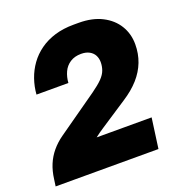

<svg xmlns="http://www.w3.org/2000/svg" viewBox="-126 -806 867 916"><g transform="rotate(-20 307.5 -348.0)"><path d="M2 0 7 -35Q12 -75 25.5 -107.5Q39 -140 61.5 -167Q84 -194 115 -216L321 -361Q356 -386 374.5 -405Q393 -424 400 -443.5Q407 -463 407 -484Q407 -503 399 -518.5Q391 -534 374 -543.5Q357 -553 332 -553Q299 -553 276 -538Q253 -523 241.5 -498Q230 -473 228 -443H66Q69 -483 82 -520.5Q95 -558 118 -590Q141 -622 174.5 -646Q208 -670 251 -683Q294 -696 347 -696H372Q441 -696 490 -671Q539 -646 565 -603.5Q591 -561 591 -508Q591 -460 575 -418.5Q559 -377 527.5 -341.5Q496 -306 448 -275L314 -187Q300 -178 288 -169.5Q276 -161 266 -153H545L524 0Z"/></g></svg>

Font: Chivo Medium ExtraBold
Style: Italic
Weight: 800
Italic angle: -8.05°
Version: Version 2.002